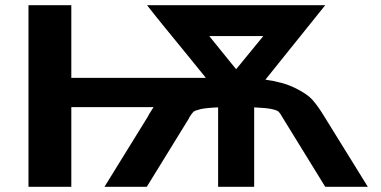

<svg xmlns="http://www.w3.org/2000/svg" viewBox="-20 -715 1458 735"><path d="M89 0V-695H253V-417H768Q744 -447 697.5 -504Q651 -561 612.5 -608Q574 -655 543 -695H1225L996 -410Q1063 -401 1109 -378.5Q1155 -356 1175 -334Q1195 -312 1219 -273L1388 0H1225L1063 -263Q1053 -281 1047 -287Q1041 -293 1020 -297.5Q999 -302 953 -304V0H815V-304Q768 -302 747 -297Q726 -292 720.5 -287Q715 -282 703 -263H704L542 0H380L545 -267Q549 -276 568 -305H253V0ZM781 -577 866 -472 884 -450 988 -577Z"/></svg>

Font: Coval
Style: Black
Weight: 1000
Foundry: Context Ltd
Version: Version 001.000